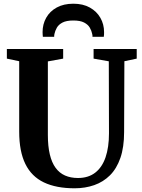

<svg xmlns="http://www.w3.org/2000/svg" viewBox="-20 -1007 767 1035"><path d="M382.5 8Q283 8 216.5 -23.8Q150 -55.5 116.8 -123Q83.5 -190.5 83.5 -297.5V-677L17 -691V-743H320.5V-691L238 -676V-280Q238 -219 248.5 -174.8Q259 -130.5 279.8 -102.2Q300.5 -74 330.8 -60.8Q361 -47.5 400.5 -47.5Q456 -47.5 493.2 -76.2Q530.5 -105 549 -159Q567.5 -213 567.5 -288.5L566.5 -676.5L484.5 -691V-743H717V-691L650.5 -677L649 -295Q649 -213.5 629 -155.8Q609 -98 572.8 -62Q536.5 -26 487.8 -9Q439 8 382.5 8ZM375.5 -987Q427.5 -987 464.5 -966.2Q501.5 -945.5 521.2 -910.8Q541 -876 541 -834Q541 -827 540.8 -820.8Q540.5 -814.5 539.5 -808.5H478.5Q478.5 -811.5 478.5 -815.5Q478.5 -819.5 477 -824Q473.5 -841.5 464 -858Q454.5 -874.5 433.5 -885.5Q412.5 -896.5 375.5 -896.5Q338 -896.5 317 -885.5Q296 -874.5 286.5 -857.8Q277 -841 273.5 -824Q272.5 -819.5 272.2 -815.5Q272 -811.5 272 -808.5H211Q210.5 -814.5 210 -820.8Q209.5 -827 209.5 -834Q209.5 -876.5 229 -911.2Q248.5 -946 285.8 -966.5Q323 -987 375.5 -987Z"/></svg>

Font: Merriweather 48pt
Style: Bold
Weight: 700
Version: Version 2.100